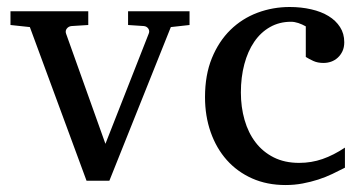

<svg xmlns="http://www.w3.org/2000/svg" viewBox="-20 -514 1035 546"><path d="M465.8 -437 291 0H226.1L64.9 -437L9.8 -442.9V-481.9H231V-442.9L183.1 -439.9Q174.8 -439 169.9 -432.6Q165 -426.3 168 -418L279.8 -105L402.8 -418Q406.2 -425.8 401.9 -432.4Q397.5 -439 389.2 -439.9L344.2 -442.9V-481.9H519V-442.9Z M960.9 -37.1Q943.8 -28.3 925 -19.3Q906.2 -10.3 885 -3.4Q863.8 3.4 840.6 7.8Q817.4 12.2 792 12.2Q739.3 12.2 697 -6.6Q654.8 -25.4 625 -58.8Q595.2 -92.3 579.1 -138.2Q563 -184.1 563 -237.8Q563 -300.8 582.5 -348.6Q602.1 -396.5 635.3 -429Q668.5 -461.4 712.2 -477.8Q755.9 -494.1 803.7 -494.1Q836.4 -494.1 865 -487.5Q893.6 -481 914.3 -468.3Q935.1 -455.6 947 -437Q959 -418.5 959 -394Q959 -379.4 953.9 -368.4Q948.7 -357.4 940.4 -349.9Q932.1 -342.3 921.6 -338.6Q911.1 -335 899.9 -335Q883.3 -335 871.1 -340.6Q858.9 -346.2 849.6 -352.1V-439Q839.4 -444.8 828.4 -448.5Q817.4 -452.1 807.6 -452.1Q774.4 -452.1 747.8 -437Q721.2 -421.9 702.9 -395Q684.6 -368.2 674.8 -331.3Q665 -294.4 665 -251Q665 -209.5 675.5 -172.9Q686 -136.2 706.8 -109.1Q727.5 -82 758.5 -66.4Q789.6 -50.8 830.6 -50.8Q865.7 -50.8 897.2 -61.8Q928.7 -72.8 960.9 -94.2Z"/></svg>

Font: BabelStone Ogham Stemless
Style: Regular
Weight: 400
Designer: Andrew West
Foundry: BabelStone
Version: Version 2.02 March 14, 2022